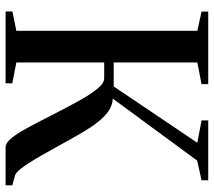

<svg xmlns="http://www.w3.org/2000/svg" viewBox="-60 -724 783 704"><g transform="rotate(90 332.0 -371.5)"><path d="M21.5 0V-25L92.5 -39.5V-703L22 -718.5V-743H288V-718.5L208.5 -703V-396.5H296.5L503 -703L421 -718.5V-743H640.5V-718.5L568.5 -702.5L341 -393Q369.5 -391.5 393.5 -372.5Q417.5 -353.5 440.8 -319.5Q464 -285.5 489.5 -239Q510 -202.5 529.2 -167.5Q548.5 -132.5 565.8 -103.8Q583 -75 597.5 -56.5Q612 -38 623 -34.5L659 -24.5V0H519Q505.5 0 490.5 -16.5Q475.5 -33 459.2 -61Q443 -89 425 -124.2Q407 -159.5 387.5 -197Q367.5 -236 346.2 -274Q325 -312 304.8 -336.8Q284.5 -361.5 266.5 -361.5H208.5V-39.5L285 -24.5V0Z"/></g></svg>

Font: Merriweather 120pt Medium
Style: Regular
Weight: 500
Version: Version 2.100